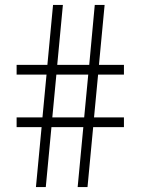

<svg xmlns="http://www.w3.org/2000/svg" viewBox="-20 -760 571 780"><path d="M126 0 149 -243.5H47.5V-283H152.5L169 -457H47.5V-496.5H172.5L195.5 -740H235.5L212.5 -496.5H342.5L365 -740H405L382 -496.5H483.5V-457H378.5L362 -283H483.5V-243.5H358.5L335.5 0H295.5L318.5 -243.5H189L166 0ZM192.5 -283H322L338.5 -457H209Z"/></svg>

Font: Encode Sans Semi Condensed ExtraLight
Style: Regular
Weight: 200
Width: 4
Designer: Multiple Designers
Foundry: Impallari Type
Version: Version 3.000; ttfautohint (v1.8.3) -l 8 -r 50 -G 200 -x 14 